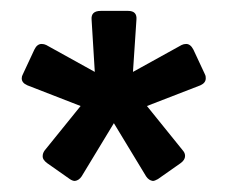

<svg xmlns="http://www.w3.org/2000/svg" viewBox="-20 -721 414 349"><path d="M247.1 -528.3 312.5 -447.3Q316.4 -442.9 316.4 -437.5Q316.4 -430.2 308.1 -424.3L267.1 -395.5Q261.2 -392.1 257.8 -392.1Q250.5 -393.1 245.6 -400.4L187 -497.1L128.4 -400.4Q123.5 -393.1 116.2 -392.1Q111.8 -392.1 106.9 -395.5L65.9 -424.3Q57.1 -430.7 57.6 -437.5Q57.6 -442.4 61 -447.3L126.5 -528.3L29.8 -565.9Q19.5 -570.3 19.5 -578.6Q19.5 -582.5 21.5 -585.9L42.5 -630.9Q47.4 -641.1 55.7 -641.1Q60.1 -641.1 64 -639.2L152.3 -590.3L146.5 -685.1Q145 -701.2 163.1 -701.2H212.9Q229.5 -701.2 228 -685.1L221.7 -590.3L310.1 -639.2Q314 -641.1 318.4 -641.1Q326.2 -641.1 331.5 -630.9L352.5 -585.9Q353.5 -584 353.8 -582Q354 -580.1 354 -578.6Q354 -570.3 344.2 -565.9Z"/></svg>

Font: Fascinate Inline
Style: Regular
Weight: 900
Designer: Astigmatic (AOETI)
Foundry: Astigmatic (AOETI)
Version: Version 1.000